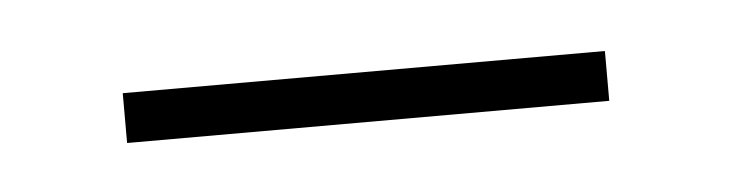

<svg xmlns="http://www.w3.org/2000/svg" viewBox="-22 -320 366 96"><g transform="rotate(-5 161.0 -271.5)"><path d="M40 -259V-284H282V-259Z"/></g></svg>

Font: Noto Sans Thai Looped UI Thin
Style: Regular
Weight: 100
Designer: Cadson Demak Team
Foundry: Cadson Demak Co., Ltd.
Version: Version 1.000; ttfautohint (v1.8.4.7-5d5b)